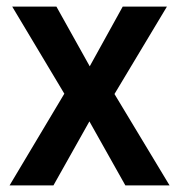

<svg xmlns="http://www.w3.org/2000/svg" viewBox="-20 -562 542 582"><path d="M175 -278 17 -542H151L252 -361L352 -542H486L327 -277L494 0H360L251 -194L142 0H9Z"/></svg>

Font: Noto Sans Gurmukhi UI SemiCondensed SemiBold
Style: Regular
Weight: 600
Width: 4
Designer: Jelle Bosma - Monotype Design Team
Foundry: Monotype Imaging Inc.
Version: Version 2.004; ttfautohint (v1.8.4.7-5d5b)